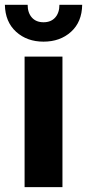

<svg xmlns="http://www.w3.org/2000/svg" viewBox="-29 -771 359 791"><path d="M72.3 0V-537.9H228.3V0ZM150.2 -599.4Q82.2 -599.4 37.3 -640.1Q-7.5 -680.8 -8.9 -751.3H84.9Q84.9 -718.5 102.2 -698.9Q119.5 -679.3 150.3 -679.3Q181.2 -679.3 198.5 -698.9Q215.8 -718.5 215.8 -751.3H309.6Q308.6 -680.8 263.8 -640.1Q219 -599.4 150.2 -599.4Z"/></svg>

Font: Montserrat Thin
Style: Regular
Weight: 100
Designer: Julieta Ulanovsky
Foundry: Julieta Ulanovsky
Version: Version 9.000